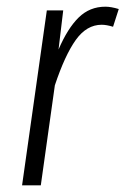

<svg xmlns="http://www.w3.org/2000/svg" viewBox="-20 -554 375 574"><path d="M335 -527 318 -474Q298 -480 284 -480Q239 -480 206.5 -434.5Q174 -389 144 -299L102 0H46L120 -523H169L155 -406Q182 -469 215 -501.5Q248 -534 295 -534Q312 -534 335 -527Z"/></svg>

Font: Fira Sans Extra Condensed Light
Style: Italic
Weight: 300
Width: 3
Italic angle: -8°
Designer: Carrois Corporate & Edenspiekermann AG
Foundry: Carrois Corporate GbR & Edenspiekermann AG
Version: Version 4.203